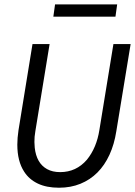

<svg xmlns="http://www.w3.org/2000/svg" viewBox="-20 -866 631 898"><path d="M256 12Q197.5 12 156.8 -7.5Q116 -27 93 -63Q61 -112 61 -189.5Q61 -220.5 66.5 -257L132 -660H212L145.5 -253.5Q140.5 -225.5 141 -201.5L142.5 -175Q146.5 -139 160.8 -114Q175 -89 200.2 -75Q225.5 -61 261.5 -61Q336.5 -61 386.5 -119Q432 -175 445 -259L510.5 -660H591L524 -252Q514.5 -191 492 -142Q469.5 -93 435.5 -59Q401.5 -25 356.2 -6.5Q311 12 256 12ZM520 -788H229.5L237.5 -845.5H528Z"/></svg>

Font: Lucymar Sans
Style: Italic
Weight: 400
Italic angle: -10°
Foundry: The League of Moveable Type (original font) / Main changes by Cristiano Sobral with portions from Mirco Monsees
Version: Version 2.00;August 30, 2020;FontCreator 13.0.0.2681 64-bit